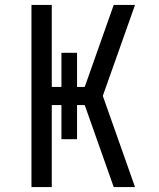

<svg xmlns="http://www.w3.org/2000/svg" viewBox="-20 -755 640 775"><path d="M107 0V-735H189V-404H228V-542H291V-404H322L381 -571L439 -735H525L395 -368L525 0H439L322 -331H291V-193H228V-331H189V0Z"/></svg>

Font: Iosevka Meiseki Sans
Style: Regular
Weight: 400
Monospace: yes
Designer: Belleve Invis
Foundry: Belleve Invis
Version: Version 11.2.6; ttfautohint (v1.8.4)